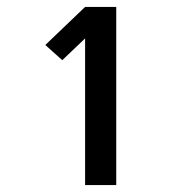

<svg xmlns="http://www.w3.org/2000/svg" viewBox="-20 -858 540 555"><path d="M226 -323V-747L160 -684L111 -728L226 -838H316V-323Z"/></svg>

Font: Iosevka Term Curly
Style: Bold
Weight: 700
Designer: Belleve Invis
Foundry: Belleve Invis
Version: Version 32.3.0